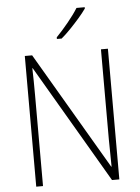

<svg xmlns="http://www.w3.org/2000/svg" viewBox="-62 -998 764 1045"><g transform="rotate(-5 320.0 -475.0)"><path d="M547 0H507L130 -644H128Q129 -609 129.5 -574Q130 -539 130 -497V0H93V-714H133L509 -73H511Q511 -108 510 -148.5Q509 -189 509 -221V-714H547ZM441 -943Q425 -920 401 -892.5Q377 -865 351 -838Q325 -811 301 -791H275V-800Q307 -833 341 -874.5Q375 -916 396 -950H441Z"/></g></svg>

Font: Noto Sans Telugu SemiCondensed ExtraLight
Style: Regular
Weight: 200
Width: 4
Designer: Jelle Bosma - Monotype Design Team
Foundry: Monotype Imaging Inc.
Version: Version 2.005; ttfautohint (v1.8.4.7-5d5b)